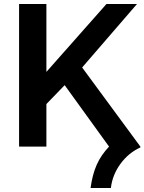

<svg xmlns="http://www.w3.org/2000/svg" viewBox="-20 -730 719 956"><path d="M75 0V-710H211V-372L510 -710H662L389 -394L679 0V4Q620 31 580 85.5Q540 140 532 206H431Q440 139 461.5 90.5Q483 42 523 0L302 -306L211 -212V0Z"/></svg>

Font: Rising Sun
Style: Bold
Weight: 700
Designer: Matt McInerney, Pablo Impallari, Rodrigo Fuenzalida (Raleway font), Stephen Hutchings (Greek), Cristiano Sobral (main ch
Foundry: The Rising Sun Project Authors
Version: Version 4.327; ttfautohint (v1.8.4.7-5d5b-dirty)